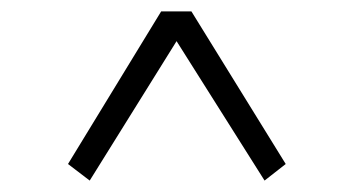

<svg xmlns="http://www.w3.org/2000/svg" viewBox="-20 -545 616 336"><path d="M480 -258 443 -229 289 -473 137 -229 99 -258 262 -525H315Z"/></svg>

Font: Shippori Mincho TTF
Style: Regular
Weight: 400
Version: Version 2.100